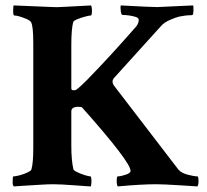

<svg xmlns="http://www.w3.org/2000/svg" viewBox="-20 -666 743 690"><path d="M29.3 3.9Q25.4 0 25.4 -11.7Q25.4 -32.2 28.3 -32.2Q36.1 -32.2 50.8 -36.1Q65.4 -40 78.1 -45.9Q90.8 -51.8 92.8 -56.6Q96.7 -70.3 98.1 -89.8Q99.6 -109.4 99.6 -134.8V-509.8Q99.6 -572.3 91.8 -585.9Q88.9 -591.8 76.7 -597.2Q64.5 -602.5 51.8 -606.4Q39.1 -610.4 31.2 -610.4Q27.3 -610.4 27.3 -627Q27.3 -644.5 29.3 -646.5L170.9 -640.6Q180.7 -639.6 214.8 -641.6Q249 -643.6 307.6 -646.5Q310.5 -637.7 310.5 -628.9Q310.5 -610.4 306.6 -610.4Q300.8 -610.4 286.1 -606.4Q271.5 -602.5 258.3 -597.2Q245.1 -591.8 243.2 -586.9Q236.3 -562.5 236.3 -503.9V-349.6Q236.3 -341.8 242.2 -341.8H250Q255.9 -341.8 293 -378.9Q335 -421.9 379.4 -470.2Q423.8 -518.6 470.7 -572.3Q478.5 -583 478.5 -594.7Q478.5 -601.6 468.3 -605Q458 -608.4 444.3 -610.4Q430.7 -612.3 419.9 -612.3Q416 -612.3 414.1 -626Q412.1 -639.6 414.1 -646.5Q522.5 -640.6 544.9 -640.6Q556.6 -640.6 673.8 -646.5Q675.8 -642.6 675.3 -627.9Q674.8 -613.3 671.9 -612.3L666 -611.3Q656.2 -611.3 645 -609.9Q633.8 -608.4 624 -606.4Q611.3 -603.5 590.3 -594.2Q569.3 -585 558.6 -572.3L390.6 -386.7Q378.9 -374 389.6 -358.4L621.1 -56.6Q631.8 -43.9 654.8 -38.1Q677.7 -32.2 689.5 -32.2Q693.4 -32.2 693.4 -13.7Q693.4 -2.9 689.5 3.9L627.9 0Q597.7 -2 576.2 -2.9Q554.7 -3.9 542 -3.9Q515.6 -3.9 481 -2Q446.3 0 403.3 3.9Q399.4 0 399.4 -16.6Q399.4 -32.2 403.3 -32.2Q414.1 -32.2 431.6 -38.1Q449.2 -43.9 449.2 -51.8Q449.2 -84 275.4 -279.3Q272.5 -282.2 261.7 -282.2Q236.3 -282.2 236.3 -265.6V-142.6Q236.3 -115.2 238.3 -93.8Q240.2 -72.3 244.1 -56.6Q246.1 -52.7 258.3 -46.9Q270.5 -41 284.7 -36.6Q298.8 -32.2 304.7 -32.2Q308.6 -32.2 308.6 -13.7Q308.6 -3.9 306.6 3.9Q302.7 3.9 288.1 2.9Q273.4 2 248 0Q222.7 -2 203.1 -2.9Q183.6 -3.9 170.9 -3.9Q153.3 -3.9 123 -2Q92.8 0 65.9 1.5Q39.1 2.9 29.3 3.9Z"/></svg>

Font: Crimson Text Bold
Style: Bold
Weight: 700
Designer: Sebastian Kosch
Foundry: Sebastian Kosch
Version: Version 1.10 July 1, 2025